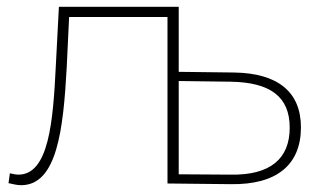

<svg xmlns="http://www.w3.org/2000/svg" viewBox="-20 -539 943 564"><path d="M505 -328V-519H153L144 -346C136 -184 124 -26 34 -26C27 -26 17 -28 9 -30L5 -1C19 2 30 5 42 5C148 5 166 -160 176 -341L183 -489H472V0L658 2C793 4 864 -55 864 -165C864 -269 796 -324 668 -326ZM505 -27V-301L658 -299C774 -297 831 -255 831 -164C831 -72 773 -24 658 -26Z"/></svg>

Font: Talent ExtraLight
Style: Regular
Weight: 200
Designer: Mike Powis
Version: Version 1.001;hotconv 1.0.109;makeotfexe 2.5.65596